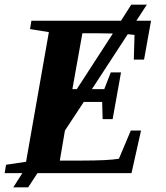

<svg xmlns="http://www.w3.org/2000/svg" viewBox="-27 -744 713 825"><path d="M183 -606 102 -619 108 -655H493L537 -724H604L559 -655H622L592 -488H548L551 -594L522 -597L368 -361H421L449 -433H493L457 -232H414L412 -306H333L252 -183L230 -54H319Q441 -54 484 -62L535 -183H579L538 0H134L94 61H30L69 0H-7L-1 -36L85 -49ZM284 -361H303L458 -600L394 -601H327Z"/></svg>

Font: Libra Serif Modern
Style: Bold Italic
Weight: 700
Italic angle: -12°
Designer: Stefan Peev, Context Ltd
Foundry: Stefan Peev, Context Ltd
Version: Version 1.000